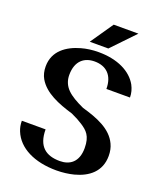

<svg xmlns="http://www.w3.org/2000/svg" viewBox="-163 -1004 940 1117"><g transform="rotate(20 307.0 -445.5)"><path d="M34 -193C34 -170 38 -149 46 -130C82 -41 184 10 321 10C360 10 396 5 428 -3C512 -25 579 -76 579 -173C579 -200 574 -224 564 -245C528 -323 438 -358 343 -385C297 -406 262 -426 238 -450C214 -474 202 -504 202 -538C202 -627 253 -662 315 -662C386 -662 433 -620 433 -535H579C579 -562 572 -586 560 -609C522 -677 437 -721 318 -721C279 -721 244 -716 212 -707C130 -684 56 -634 56 -538C56 -510 62 -485 74 -464C115 -393 203 -359 293 -332C322 -319 346 -306 364 -294C402 -269 432 -244 432 -168C432 -81 382 -48 321 -48C236 -48 181 -87 181 -193ZM248 -760H363L498 -901H345Z"/></g></svg>

Font: Aerodynamic
Style: Regular
Weight: 500
Designer: Google
Version: Version 2.000980; 2014